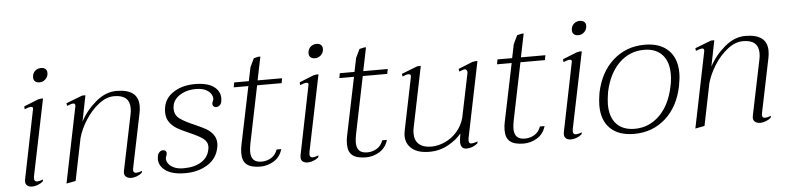

<svg xmlns="http://www.w3.org/2000/svg" viewBox="-42 -852 4393 1070"><g transform="rotate(-5 2154.5 -317.0)"><path d="M159 -595Q159 -617 173 -630.5Q187 -644 208 -644Q223 -644 232 -636Q241 -628 241 -614Q241 -593 226.5 -579Q212 -565 193 -565Q177 -565 168 -573Q159 -581 159 -595ZM64 -22Q64 -29 65 -33L143 -418L144 -424Q144 -433 132 -433Q122 -433 97 -423L96 -439L176 -471L192 -474H204L116 -46Q115 -41 115 -34Q115 -16 132 -16Q143 -16 165 -24L162 -13Q149 -2 132.5 4Q116 10 102 10Q85 10 74.5 2Q64 -6 64 -22Z M671 -46 669 -33Q669 -16 686 -16Q697 -16 719 -24L716 -13Q703 -2 686.5 4Q670 10 656 10Q640 10 628.5 2Q617 -6 617 -22Q617 -29 618 -32L682 -342Q686 -359 686 -377Q686 -452 600 -452Q556 -452 513.5 -419Q471 -386 439 -336Q407 -286 393 -236L345 0L293 10L380 -416V-420Q380 -431 369 -431Q359 -431 334 -421L332 -436L423 -471H441L412 -326Q444 -387 499 -433.5Q554 -480 615 -480Q737 -480 737 -386Q737 -366 733 -347Z M812 -82Q812 -88 814 -100Q816 -111 824.5 -119.5Q833 -128 844 -128Q855 -128 860.5 -121Q866 -114 863 -103Q862 -99 860 -93.5Q858 -88 857 -84Q855 -72 863.5 -56.5Q872 -41 894 -29.5Q916 -18 950 -18Q1012 -18 1050.5 -42.5Q1089 -67 1097 -111Q1099 -121 1099 -125Q1099 -154 1074.5 -172Q1050 -190 1001 -211Q960 -229 935 -243Q910 -257 892.5 -280.5Q875 -304 875 -338Q875 -406 926.5 -443Q978 -480 1053 -480Q1123 -480 1158.5 -454.5Q1194 -429 1194 -388Q1194 -381 1192 -369Q1190 -358 1181.5 -350Q1173 -342 1162 -342Q1151 -342 1145.5 -349Q1140 -356 1142 -367Q1143 -371 1145.5 -376.5Q1148 -382 1149 -386Q1151 -398 1143 -413.5Q1135 -429 1113.5 -440.5Q1092 -452 1057 -452Q1001 -452 962.5 -425Q924 -398 924 -353Q924 -318 950.5 -298Q977 -278 1031 -255Q1070 -238 1093.5 -225Q1117 -212 1133.5 -190.5Q1150 -169 1150 -139Q1150 -129 1147 -115Q1135 -55 1082.5 -22.5Q1030 10 958 10Q887 10 849.5 -16Q812 -42 812 -82Z M1333 -121Q1328 -93 1328 -78Q1328 -47 1342.5 -32Q1357 -17 1387 -17Q1416 -17 1440.5 -31.5Q1465 -46 1476 -77H1502Q1489 -33 1453.5 -11.5Q1418 10 1378 10Q1327 10 1302.5 -9.5Q1278 -29 1278 -73Q1278 -98 1283 -119L1350 -443H1268L1273 -470H1355L1371 -547L1394 -595L1420 -601H1431L1404 -470H1541L1536 -443H1399Z M1700 -595Q1700 -617 1714 -630.5Q1728 -644 1749 -644Q1764 -644 1773 -636Q1782 -628 1782 -614Q1782 -593 1767.5 -579Q1753 -565 1734 -565Q1718 -565 1709 -573Q1700 -581 1700 -595ZM1605 -22Q1605 -29 1606 -33L1684 -418L1685 -424Q1685 -433 1673 -433Q1663 -433 1638 -423L1637 -439L1717 -471L1733 -474H1745L1657 -46Q1656 -41 1656 -34Q1656 -16 1673 -16Q1684 -16 1706 -24L1703 -13Q1690 -2 1673.5 4Q1657 10 1643 10Q1626 10 1615.5 2Q1605 -6 1605 -22Z M1924 -121Q1919 -93 1919 -78Q1919 -47 1933.5 -32Q1948 -17 1978 -17Q2007 -17 2031.5 -31.5Q2056 -46 2067 -77H2093Q2080 -33 2044.5 -11.5Q2009 10 1969 10Q1918 10 1893.5 -9.5Q1869 -29 1869 -73Q1869 -98 1874 -119L1941 -443H1859L1864 -470H1946L1962 -547L1985 -595L2011 -601H2022L1995 -470H2132L2127 -443H1990Z M2561 -16Q2572 -16 2596 -24L2593 -13Q2564 10 2532 10Q2498 10 2498 -30Q2498 -43 2504 -77Q2477 -43 2429 -16.5Q2381 10 2324 10Q2261 10 2227 -17.5Q2193 -45 2193 -92Q2193 -101 2197 -123L2257 -416V-420Q2257 -431 2245 -431Q2233 -431 2211 -421L2208 -436L2298 -471H2317L2248 -134Q2244 -118 2244 -100Q2244 -60 2268 -39Q2292 -18 2337 -18Q2375 -18 2413.5 -35.5Q2452 -53 2481 -86Q2510 -119 2522 -163L2573 -410V-415Q2573 -426 2562 -431Q2551 -431 2528 -421L2526 -436L2605 -468L2622 -471H2634L2547 -46Q2546 -41 2546 -33Q2546 -16 2561 -16Z M2806 -121Q2801 -93 2801 -78Q2801 -47 2815.5 -32Q2830 -17 2860 -17Q2889 -17 2913.5 -31.5Q2938 -46 2949 -77H2975Q2962 -33 2926.5 -11.5Q2891 10 2851 10Q2800 10 2775.5 -9.5Q2751 -29 2751 -73Q2751 -98 2756 -119L2823 -443H2741L2746 -470H2828L2844 -547L2867 -595L2893 -601H2904L2877 -470H3014L3009 -443H2872Z M3173 -595Q3173 -617 3187 -630.5Q3201 -644 3222 -644Q3237 -644 3246 -636Q3255 -628 3255 -614Q3255 -593 3240.5 -579Q3226 -565 3207 -565Q3191 -565 3182 -573Q3173 -581 3173 -595ZM3078 -22Q3078 -29 3079 -33L3157 -418L3158 -424Q3158 -433 3146 -433Q3136 -433 3111 -423L3110 -439L3190 -471L3206 -474H3218L3130 -46Q3129 -41 3129 -34Q3129 -16 3146 -16Q3157 -16 3179 -24L3176 -13Q3163 -2 3146.5 4Q3130 10 3116 10Q3099 10 3088.5 2Q3078 -6 3078 -22Z M3289 -165Q3289 -191 3296 -235Q3320 -350 3393.5 -415Q3467 -480 3570 -480Q3655 -480 3702 -434.5Q3749 -389 3749 -306Q3749 -277 3741 -235Q3718 -120 3645 -55Q3572 10 3469 10Q3383 10 3336 -35.5Q3289 -81 3289 -165ZM3693 -235Q3701 -268 3701 -305Q3701 -375 3665 -413.5Q3629 -452 3564 -452Q3483 -452 3424.5 -395Q3366 -338 3344 -235Q3337 -191 3337 -166Q3337 -95 3373 -56.5Q3409 -18 3475 -18Q3555 -18 3613.5 -75.5Q3672 -133 3693 -235Z M4189 -46 4187 -33Q4187 -16 4204 -16Q4215 -16 4237 -24L4234 -13Q4221 -2 4204.5 4Q4188 10 4174 10Q4158 10 4146.5 2Q4135 -6 4135 -22Q4135 -29 4136 -32L4200 -342Q4204 -359 4204 -377Q4204 -452 4118 -452Q4074 -452 4031.5 -419Q3989 -386 3957 -336Q3925 -286 3911 -236L3863 0L3811 10L3898 -416V-420Q3898 -431 3887 -431Q3877 -431 3852 -421L3850 -436L3941 -471H3959L3930 -326Q3962 -387 4017 -433.5Q4072 -480 4133 -480Q4255 -480 4255 -386Q4255 -366 4251 -347Z"/></g></svg>

Font: Taviraj ExtraLight
Style: Italic
Weight: 275
Italic angle: -12°
Designer: Katatrad Team
Foundry: CadsonDemak
Version: Version 1.001